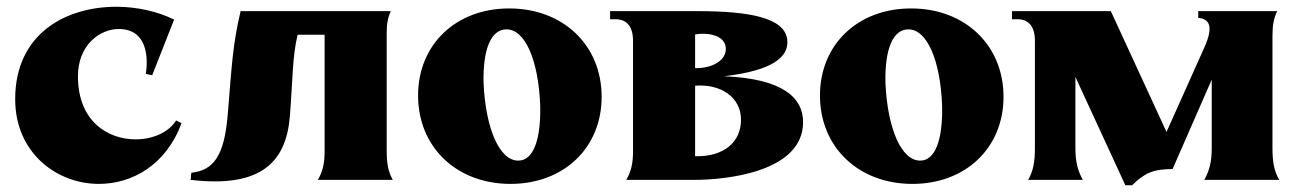

<svg xmlns="http://www.w3.org/2000/svg" viewBox="-20 -533 3851 569"><path d="M273 12C372 12 472 -44 518 -168L502 -176C480 -141 433 -120 382 -120C300 -120 211 -173 211 -307C211 -400 276 -447 332 -447C416 -447 420 -363 412 -314L431 -310L496 -475C447 -499 386 -513 325 -513C177 -513 25 -435 25 -239C25 -80 148 12 273 12Z M922 0H1144C1131 -23 1126 -48 1126 -84V-437C1126 -464 1130 -482 1138 -500H693C669 -398 667 -338 655 -195C645 -68 611 -28 547 -21L545 0C755 25 828 -54 839 -188C848 -301 846 -363 862 -430H942V-84C942 -48 936 -24 922 0Z M1493 12C1651 12 1763 -95 1763 -246C1763 -399 1649 -508 1489 -508C1331 -508 1219 -401 1219 -250C1219 -97 1333 12 1493 12ZM1516 -57C1460 -57 1419 -152 1413 -288C1411 -390 1436 -445 1480 -446C1536 -447 1576 -355 1581 -219C1583 -117 1560 -57 1516 -57Z M1836 0H2040C2128 0 2360 -22 2360 -171C2360 -244 2299 -300 2126 -307C2270 -324 2319 -364 2313 -416C2305 -480 2203 -500 2047 -500H1788V-476H1804C1838 -476 1856 -454 1856 -412V-84C1856 -48 1850 -24 1836 0ZM2040 -70V-279C2116 -285 2176 -245 2176 -178C2176 -114 2128 -68 2040 -70ZM2040 -331V-431C2048 -432 2055 -433 2063 -433C2098 -433 2131 -420 2131 -388C2131 -351 2086 -330 2040 -331Z M2684 12C2842 12 2954 -95 2954 -246C2954 -399 2840 -508 2680 -508C2522 -508 2410 -401 2410 -250C2410 -97 2524 12 2684 12ZM2707 -57C2651 -57 2610 -152 2604 -288C2602 -390 2627 -445 2671 -446C2727 -447 2767 -355 2772 -219C2774 -117 2751 -57 2707 -57Z M3335 16C3372 -20 3397 -32 3455 -32L3571 -297V-94C3571 -53 3564 -27 3549 0H3771C3756 -26 3751 -53 3751 -94V-427C3751 -459 3755 -479 3765 -500H3531V-480C3565 -477 3577 -454 3549 -392L3437 -142L3272 -500H2979V-476H2995C3029 -476 3047 -454 3047 -412V-94C3047 -53 3042 -26 3027 0H3189C3174 -27 3167 -53 3167 -94V-305L3315 16Z"/></svg>

Font: Sinistre Bold
Style: Regular
Weight: 900
Designer: Jules Durand
Foundry: Collletttivo
Version: Version 69.420;Glyphs 3.2 (3217)